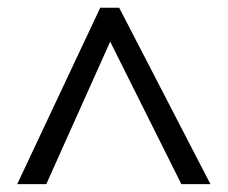

<svg xmlns="http://www.w3.org/2000/svg" viewBox="-20 -739 582 490"><path d="M23.9 -269 235.8 -719.2H284.2L517.1 -269H442.9L261.2 -632.8L98.1 -269Z"/></svg>

Font: Open Sans Y to K
Style: Regular
Weight: 400
Version: Version 1.10